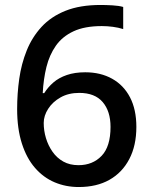

<svg xmlns="http://www.w3.org/2000/svg" viewBox="-20 -743 612 773"><path d="M49 -304Q49 -366 57.5 -426Q66 -486 87.5 -539.5Q109 -593 147 -634.5Q185 -676 243.5 -699.5Q302 -723 385 -723Q406 -723 432.5 -721.5Q459 -720 476 -715V-626Q457 -632 434.5 -635Q412 -638 390 -638Q321 -638 276 -617Q231 -596 205 -559Q179 -522 167 -473.5Q155 -425 152 -368H158Q173 -392 195 -411Q217 -430 249 -441Q281 -452 323 -452Q385 -452 431.5 -426Q478 -400 503.5 -351Q529 -302 529 -232Q529 -157 500.5 -102.5Q472 -48 420.5 -19Q369 10 297 10Q245 10 200 -9Q155 -28 121 -67Q87 -106 68 -165.5Q49 -225 49 -304ZM296 -78Q353 -78 389 -115.5Q425 -153 425 -232Q425 -295 393.5 -332Q362 -369 299 -369Q256 -369 224 -351Q192 -333 174 -305Q156 -277 156 -248Q156 -217 165 -187Q174 -157 191.5 -132Q209 -107 235 -92.5Q261 -78 296 -78Z"/></svg>

Font: Noto Sans Armenian Medium
Style: Regular
Weight: 500
Designer: Monotype Design Team
Foundry: Monotype Imaging Inc.
Version: Version 2.007